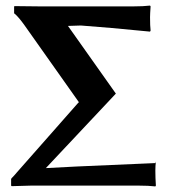

<svg xmlns="http://www.w3.org/2000/svg" viewBox="-20 -668 630 691"><path d="M123 -645H460Q496.1 -645 520 -647.9L522 -645Q520 -617.2 520 -606Q520 -573.7 522 -558.1L520 -554.2Q368.2 -569.3 271 -576.2Q271 -576.2 224.6 -574.7L397 -331.1L145 -63Q212.9 -66.9 256.8 -68.8Q256.8 -68.8 539.1 -81.1L541 -86.9Q539.1 -70.8 539.1 -54.2Q539.1 -28.3 541 0L539.1 2.9Q515.1 0 479 0H91.8Q91.8 0 22 2L20 0V-23.9L22 -26.9Q31.7 -36.6 41 -47.9L262.2 -298.8L264.2 -299.8L68.8 -576.2Q46.9 -606.9 33.2 -618.2L30.8 -620.1V-645L33.2 -646Z"/></svg>

Font: Linux Biolinum
Style: Bold
Weight: 700
Designer: Philipp H. Poll
Foundry: Philipp H. Poll
Version: Version 1.3.2 ; ttfautohint (v0.9)